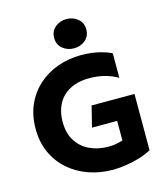

<svg xmlns="http://www.w3.org/2000/svg" viewBox="-137 -1057 1025 1177"><g transform="rotate(-15 376.0 -469.0)"><path d="M433.6 15Q352.4 15 281 -10.1Q209.6 -35.1 155.2 -82.4Q100.9 -129.6 70 -197.1Q39.1 -264.6 39.1 -349.5Q39.1 -433.8 68.8 -501.2Q98.5 -568.6 151.4 -616.4Q204.4 -664.2 274.4 -689.6Q344.4 -715 425.1 -715Q454.8 -715 486.4 -711.5Q518.1 -708 551 -699.4Q583.9 -690.8 615.9 -675.8V-519.5Q576 -542.8 531.4 -554Q486.8 -565.2 435.9 -565.2Q383.2 -565.2 341.2 -550.3Q299.2 -535.4 270.1 -507.2Q241 -479.1 225.6 -439Q210.1 -398.9 210.1 -348.5Q210.1 -276.1 241.1 -227.2Q272.1 -178.2 325.1 -153.6Q378 -129 443.6 -129Q469.5 -129 493 -133.4Q516.5 -137.9 534.6 -144V-268H374.9L407.9 -400H679.9V-43Q648.5 -25.1 605.3 -11.9Q562.1 1.2 516.8 8.1Q471.4 15 433.6 15ZM395.1 -766Q354.1 -766 323.6 -790.8Q293.1 -815.6 293.1 -858.5Q293.1 -901.5 323.5 -926.5Q353.9 -951.5 395.1 -951.5Q436.8 -951.5 466.9 -926.5Q497.1 -901.5 497.1 -858.5Q497.1 -816.4 466.9 -791.2Q436.8 -766 395.1 -766Z"/></g></svg>

Font: Geologica-Sharp
Style: Regular
Weight: 100
Designer: Sindre Bremnes, Frode Helland
Foundry: Monokrom Skriftforlag AS
Version: Version 1.010;gftools[0.9.28]